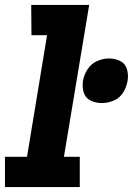

<svg xmlns="http://www.w3.org/2000/svg" viewBox="-44 -755 537 775"><path d="M-24 0H278V-122H214L316 -735H82L83 -613H146L65 -122H-24ZM367 -339Q391 -339 415 -349Q439 -359 453 -381.5Q467 -404 471 -429Q475 -453 468.5 -475.5Q462 -498 441.5 -508.5Q421 -519 396 -519Q372 -519 348 -508.5Q324 -498 309.5 -475.5Q295 -453 291 -429Q287 -404 294 -381.5Q301 -359 322 -349Q343 -339 367 -339Z"/></svg>

Font: Iosevka Sparkle Heavy Oblique
Style: Regular
Weight: 900
Italic angle: -9°
Designer: Belleve Invis
Foundry: Belleve Invis
Version: Version 4.5.0; ttfautohint (v1.8.3)